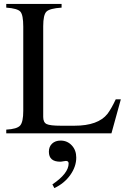

<svg xmlns="http://www.w3.org/2000/svg" viewBox="-20 -682 651 982"><path d="M598 -174 550 0H12V-19Q67 -22 83 -40Q99 -58 99 -115V-546Q99 -605 84.5 -622Q70 -639 12 -643V-662H295V-643Q234 -639 217.5 -622.5Q201 -606 201 -548V-84Q201 -56 218.5 -47.5Q236 -39 291 -39H361Q482 -39 530 -100Q550 -127 572 -174ZM258 280 248 261Q331 205 331 154Q331 141 317 141Q313 141 303.5 143Q294 145 288 145Q230 145 230 94Q230 68 246.5 52.5Q263 37 290 37Q324 37 347 61.5Q370 86 370 124Q370 170 339.5 213Q309 256 258 280Z"/></svg>

Font: STIX
Style: Regular
Weight: 400
Designer: MicroPress Inc., with final additions and corrections provided by Coen Hoffman, Elsevier (retired)
Version: Version 1.1.1